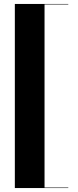

<svg xmlns="http://www.w3.org/2000/svg" viewBox="-20 -800 394 970"><path d="M325 150H55V-780H325V-777.5H205V147.5H325Z"/></svg>

Font: Bodoni* 72pt
Style: Bold
Weight: 700
Version: Version 2.3